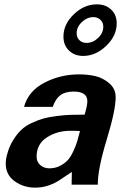

<svg xmlns="http://www.w3.org/2000/svg" viewBox="-20 -860 591 894"><path d="M523.4 -751C523.4 -777.7 514.8 -799.2 497.6 -815.4C480.3 -831.7 458 -839.8 430.7 -839.8C391.6 -839.8 356 -824.4 323.7 -793.5C291.5 -762.5 275.4 -727.9 275.4 -689.5C275.4 -662.8 284 -641.1 301.3 -624.5C318.5 -607.9 340.5 -599.6 367.2 -599.6C406.2 -599.6 442.1 -615.2 474.6 -646.5C507.2 -677.7 523.4 -712.6 523.4 -751ZM518.6 -407.2C518.6 -433.9 508.5 -455.7 488.3 -472.7C468.1 -489.6 446.3 -500.7 422.9 -505.9C399.4 -511.1 374.3 -513.7 347.7 -513.7C290.4 -513.7 236.8 -500.8 187 -475.1C137.2 -449.4 105.5 -411.8 91.8 -362.3H225.6C234 -387 245.8 -405.1 260.7 -416.5C275.7 -427.9 296.5 -433.6 323.2 -433.6C365.6 -433.6 386.7 -418.6 386.7 -388.7C386.7 -375 382.5 -354.2 374 -326.2C348 -326.2 325.8 -325.8 307.6 -325.2C289.4 -324.5 268.2 -322.8 244.1 -319.8C220.1 -316.9 199.4 -313 182.1 -308.1C164.9 -303.2 146.5 -296.2 127 -287.1C107.4 -278 91 -266.9 77.6 -253.9C64.3 -240.9 51.8 -224.8 40 -205.6C28.3 -186.4 19.2 -164.4 12.7 -139.6C8.8 -126 6.8 -112 6.8 -97.7C6.8 -63.2 20.7 -36 48.3 -16.1C76 3.7 107.7 13.7 143.6 13.7C166.3 13.7 187.8 10.1 208 2.9C228.2 -4.2 245.9 -13.2 261.2 -23.9L314.5 -59.6L313.5 0H435.5C434.9 -47.5 448.6 -117.2 476.6 -209C504.6 -300.8 518.6 -366.9 518.6 -407.2ZM460.9 -735.4C460.9 -715.8 452.8 -698.4 436.5 -683.1C420.2 -667.8 402.3 -660.2 382.8 -660.2C369.8 -660.2 358.9 -664.2 350.1 -672.4C341.3 -680.5 336.9 -691.4 336.9 -705.1C336.9 -724.6 345.1 -742 361.3 -757.3C377.6 -772.6 395.5 -780.3 415 -780.3C428.1 -780.3 439 -776 447.8 -767.6C456.5 -759.1 460.9 -748.4 460.9 -735.4ZM352.5 -250C347.3 -229.8 342.9 -213.7 339.4 -201.7C335.8 -189.6 329.9 -174.6 321.8 -156.7C313.6 -138.8 305 -124.8 295.9 -114.7C286.8 -104.7 274.7 -95.7 259.8 -87.9C244.8 -80.1 228.2 -76.2 210 -76.2C193 -76.2 178.9 -81.2 167.5 -91.3C156.1 -101.4 150.4 -114.6 150.4 -130.9C150.4 -169.9 166.3 -199.7 198.2 -220.2C230.1 -240.7 266.3 -251 306.6 -251C327.5 -251 342.8 -250.7 352.5 -250Z"/></svg>

Font: FreeUniversal
Style: BoldItalic
Weight: 700
Italic angle: -11°
Version: Version 1.001